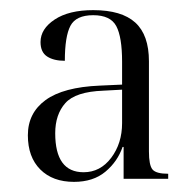

<svg xmlns="http://www.w3.org/2000/svg" viewBox="-20 -739 374 379"><path d="M126 -380Q84 -380 59.5 -404.5Q35 -429 35 -472Q35 -516 70 -541.5Q105 -567 177 -570L221 -572V-617Q221 -666 209.5 -687.5Q198 -709 164 -709Q130 -709 119 -688Q108 -667 108 -619Q86 -619 73 -627.5Q60 -636 60 -656Q60 -682 88 -700.5Q116 -719 164 -719Q220 -719 247 -694.5Q274 -670 274 -618V-440Q274 -413 281 -404.5Q288 -396 312 -396V-386H224V-449H222Q212 -420 188 -400Q164 -380 126 -380ZM145 -399Q178 -399 199.5 -427.5Q221 -456 221 -496V-562L184 -560Q129 -558 109 -535.5Q89 -513 89 -476Q89 -399 145 -399Z"/></svg>

Font: Noto Serif Display SemiCondensed Light
Style: Regular
Weight: 300
Width: 4
Designer: Monotype Design Team
Foundry: Monotype Imaging Inc.
Version: Version 2.009